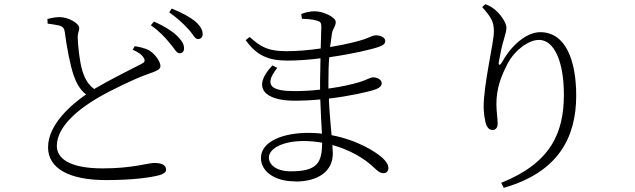

<svg xmlns="http://www.w3.org/2000/svg" viewBox="-20 -827 3040 919"><path d="M839 -572C852 -572 861 -580 861 -596C861 -615 851 -632 826 -657C803 -679 766 -702 717 -724L702 -706C744 -677 771 -647 792 -621C814 -597 824 -572 839 -572ZM927 -640C940 -640 950 -648 950 -664C950 -684 939 -703 913 -726C889 -745 852 -766 802 -786L790 -768C833 -737 856 -715 880 -689C903 -666 912 -640 927 -640ZM487 35C626 35 706 21 741 12C760 7 775 -2 775 -14C775 -40 749 -47 718 -47C688 -47 614 -21 472 -21C308 -21 252 -71 252 -129C252 -227 370 -313 447 -358C514 -397 624 -450 684 -471C722 -485 748 -492 748 -511C748 -529 726 -567 692 -587C675 -596 650 -602 625 -606L615 -589C638 -579 660 -566 669 -548C676 -535 672 -528 655 -520C614 -499 505 -445 431 -401C401 -422 385 -453 374 -489C361 -532 353 -608 352 -646C351 -670 360 -678 359 -694C358 -716 307 -745 266 -745C249 -745 233 -743 207 -736L208 -714C222 -712 246 -709 263 -705C283 -699 288 -689 290 -674C300 -599 315 -518 333 -465C345 -431 362 -398 392 -375C328 -331 210 -234 210 -122C210 -21 311 35 487 35Z M1356 -537C1406 -537 1460 -541 1514 -548L1512 -436V-398C1470 -393 1428 -391 1388 -391C1284 -391 1238 -415 1307 -502L1284 -514C1182 -407 1248 -345 1389 -345C1430 -345 1472 -347 1513 -351C1515 -284 1519 -227 1521 -187C1500 -190 1478 -191 1455 -191C1333 -191 1229 -149 1229 -71C1229 -4 1299 42 1393 41V42C1503 42 1573 -7 1573 -92L1571 -133C1650 -111 1721 -72 1771 -24C1788 -8 1799 2 1816 2C1829 2 1839 -7 1839 -22C1839 -39 1829 -54 1810 -72C1781 -98 1694 -156 1567 -180C1563 -229 1557 -287 1554 -355C1652 -367 1740 -386 1780 -400C1797 -407 1807 -416 1807 -429C1807 -447 1783 -457 1766 -457C1754 -457 1735 -445 1704 -435C1663 -422 1609 -411 1552 -403V-435C1552 -482 1553 -521 1556 -553C1662 -568 1758 -590 1794 -603C1811 -609 1824 -616 1824 -631C1824 -647 1802 -658 1779 -658C1764 -658 1747 -647 1723 -639C1690 -628 1629 -613 1560 -602L1569 -668C1574 -693 1587 -700 1587 -722C1587 -745 1526 -773 1487 -773C1462 -773 1440 -767 1422 -760L1425 -737C1457 -736 1477 -734 1498 -728C1514 -723 1518 -718 1518 -698L1515 -595C1460 -587 1403 -582 1352 -582C1255 -582 1223 -608 1175 -650L1156 -635C1208 -561 1265 -537 1356 -537ZM1522 -144C1521 -49 1500 -7 1372 -7C1303 -7 1267 -38 1267 -73C1267 -115 1331 -152 1434 -152C1464 -152 1493 -149 1522 -144Z M2379 48 2391 72C2651 -2 2738 -168 2738 -369C2738 -539 2687 -673 2566 -673C2501 -673 2429 -612 2384 -531C2372 -511 2364 -512 2368 -533C2376 -577 2382 -607 2392 -639C2398 -663 2404 -676 2404 -695C2404 -715 2379 -758 2345 -784C2332 -794 2322 -800 2303 -807L2288 -793C2330 -745 2344 -725 2344 -676C2344 -624 2295 -426 2295 -315C2295 -293 2300 -246 2309 -226C2318 -208 2328 -205 2339 -205C2352 -205 2362 -216 2362 -234C2362 -263 2356 -291 2356 -329C2356 -402 2377 -460 2410 -523C2445 -589 2511 -636 2560 -636C2632 -636 2679 -534 2679 -374C2679 -192 2617 -47 2379 48Z"/></svg>

Font: Source Han Serif CN Light
Style: Regular
Weight: 300
Designer: Ryoko NISHIZUKA 西塚涼子 (kana & ideographs); Frank Grießhammer (Latin, Greek & Cyrillic); Wenlong ZHANG 张文龙 (bopomofo); San
Foundry: Adobe
Version: Version 2.003;hotconv 1.1.1;makeotfexe 2.6.0